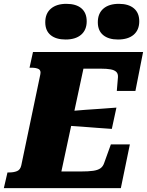

<svg xmlns="http://www.w3.org/2000/svg" viewBox="-56 -981 766 1001"><path d="M621 -228 574 0H-36L-17 -82H-7Q16 -82 33 -89Q50 -96 55 -119L154 -592Q159 -614 145.5 -621Q132 -628 108 -628H98L116 -710H690L650 -507H553L559 -579Q560 -597 550 -606.5Q540 -616 520 -619.5Q500 -623 470 -623H379L264 -87H365Q405 -87 429.5 -90.5Q454 -94 467.5 -103.5Q481 -113 487 -131L522 -228ZM310 -402Q350 -406 390 -408.5Q430 -411 470.5 -414Q511 -417 551 -420L527 -309Q488 -312 449.5 -314.5Q411 -317 372 -320.5Q333 -324 293 -326ZM286 -775Q236 -775 208 -798Q180 -821 180 -865Q180 -911 209.5 -936Q239 -961 290 -961Q341 -961 368.5 -937.5Q396 -914 396 -870Q396 -825 367 -800Q338 -775 286 -775ZM559 -775Q510 -775 482 -798Q454 -821 454 -865Q454 -911 483 -936Q512 -961 564 -961Q614 -961 642 -937.5Q670 -914 670 -870Q670 -825 641 -800Q612 -775 559 -775Z"/></svg>

Font: Roboto Serif 20pt ExtraBold
Style: Italic
Weight: 800
Italic angle: -10°
Version: Version 1.007